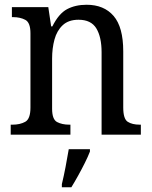

<svg xmlns="http://www.w3.org/2000/svg" viewBox="-20 -566 637 807"><path d="M25 0V-42H33Q64 -42 86 -54Q108 -66 108 -114V-426Q108 -471 86.5 -482.5Q65 -494 35 -494H30V-536H183L195 -455H200Q227 -509 262 -527.5Q297 -546 344 -546Q417 -546 457.5 -499Q498 -452 498 -350V-114Q498 -66 517 -54Q536 -42 567 -42H572V0H407V-346Q407 -410 385 -446.5Q363 -483 310 -483Q268 -483 243.5 -460Q219 -437 209 -400Q199 -363 199 -320V-109Q199 -64 220 -53Q241 -42 271 -42H276V0ZM240 208Q248 175 255.5 136Q263 97 269 61H358V71Q350 92 336.5 119Q323 146 308 173Q293 200 280 221H240Z"/></svg>

Font: Noto Serif Sinhala SemiCondensed
Style: Regular
Weight: 400
Width: 4
Designer: Jelle Bosma - Monotype Design Team
Foundry: Monotype Imaging Inc.
Version: Version 2.007; ttfautohint (v1.8.4.7-5d5b)